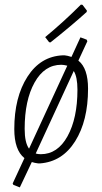

<svg xmlns="http://www.w3.org/2000/svg" viewBox="-20 -702 444 833"><path d="M331 -682 338 -681 357 -656 356 -650Q292 -592 199 -518L193 -519L176 -541Q255 -606 331 -682ZM253 -462H260Q272 -461 290 -455L329 -540L356 -530L359 -523L320 -439Q362 -406 362 -317Q362 -178 306 -89Q250 0 153 7H146Q130 5 118 1L66 111L38 100L35 94L86 -16Q42 -51 42 -142Q42 -280 99 -369Q156 -458 253 -462ZM246 -421Q173 -421 130 -344Q87 -267 87 -143Q87 -83 106 -57L272 -417Q256 -421 246 -421ZM316 -313Q316 -368 300 -394L135 -36Q144 -33 157 -33Q230 -33 273 -111Q316 -189 316 -313Z"/></svg>

Font: Alegreya Sans SC Light
Style: Italic
Weight: 300
Italic angle: -7°
Designer: Juan Pablo del Peral
Foundry: Huerta Tipografica
Version: Version 2.007